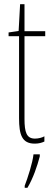

<svg xmlns="http://www.w3.org/2000/svg" viewBox="-20 -676 249 917"><path d="M147 -14C107 -14 97 -44 97 -108V-503H196V-527H97V-656H76L69 -528L21 -521V-503H71V-112C71 -32 85 10 146 10C165 10 179 6 192 0V-25C182 -19 164 -14 147 -14ZM170 71V61H140C136 101 112 175 98 211V221H111C138 176 158 117 170 71Z"/></svg>

Font: Noto Sans Devanagari ExtraCondensed Thin
Style: Regular
Weight: 100
Width: 2
Designer: Jelle Bosma - Monotype Design Team
Foundry: Monotype Imaging Inc.
Version: Version 2.004